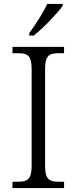

<svg xmlns="http://www.w3.org/2000/svg" viewBox="-20 -951 388 971"><path d="M128 -784V-771H150C198 -807 272 -886 297 -921V-931H219C198 -886 157 -822 128 -784ZM43 0H304V-32H278C231 -32 208 -42 208 -111V-603C208 -672 231 -682 278 -682H304V-714H43V-682H70C117 -682 140 -672 140 -603V-111C140 -42 117 -32 70 -32H43Z"/></svg>

Font: Noto Serif Tamil Light
Style: Italic
Weight: 300
Italic angle: -12°
Designer: Indian Type Foundry, Tom Grace, and the Monotype Design Team
Foundry: Monotype Imaging Inc.
Version: Version 2.003